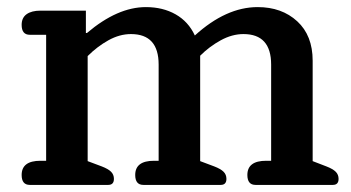

<svg xmlns="http://www.w3.org/2000/svg" viewBox="-20 -521 989 541"><path d="M64 0Q41 0 41 -28Q41 -68 94 -68H110V-423H64Q41 -423 41 -451Q41 -471 55 -481Q69 -491 94 -491H222V-428H225Q311 -501 391 -501Q439 -501 475 -480.5Q511 -460 529 -421Q617 -501 706 -501Q774 -501 817.5 -461Q861 -421 861 -350V-67L900 -52Q918 -45 926 -37Q934 -29 934 -17Q934 0 918 0H700Q677 0 677 -28Q677 -68 730 -68H744V-339Q744 -425 666 -425Q634 -425 602 -407.5Q570 -390 544 -364V-67L584 -52Q602 -45 610 -37Q618 -29 618 -17Q618 0 602 0H384Q361 0 361 -28Q361 -68 414 -68H427V-339Q427 -425 349 -425Q317 -425 285.5 -407.5Q254 -390 227 -363V-67L267 -52Q285 -45 293 -37Q301 -29 301 -17Q301 0 285 0Z"/></svg>

Font: Maitree Semibold
Style: Regular
Weight: 600
Designer: CadsonDemak Team
Foundry: CadsonDemak
Version: Version 1.010